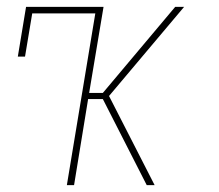

<svg xmlns="http://www.w3.org/2000/svg" viewBox="-20 -540 640 560"><path d="M175 0 258 -501H74L53 -375H32L56 -520H282L240 -269H280L491 -520H517L298 -260L431 0H408L280 -251H237L196 0Z"/></svg>

Font: Iosevka HT Thin Extended
Style: Italic
Weight: 100
Width: 7
Italic angle: -9°
Monospace: yes
Designer: Belleve Invis
Foundry: Belleve Invis
Version: Version 32.3.0; ttfautohint (v1.8.4)